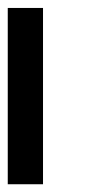

<svg xmlns="http://www.w3.org/2000/svg" viewBox="-20 -475 222 495"><path d="M0 -454.5H90.9V-363.6H0ZM0 -363.6H90.9V-272.7H0ZM0 -272.7H90.9V-181.8H0ZM0 -181.8H90.9V-90.9H0ZM0 -90.9H90.9V0H0Z"/></svg>

Font: Micro 5
Style: Regular
Weight: 400
Designer: Sarah Cadigan-Fried
Version: Version 1.000; ttfautohint (v1.8.4.7-5d5b)